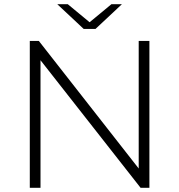

<svg xmlns="http://www.w3.org/2000/svg" viewBox="-20 -895 854 915"><path d="M122 -700H165L641 -92V-700H692V0H650L173 -608V0H122ZM253 -875H303L407 -789L511 -875H561L435 -757H379Z"/></svg>

Font: Goldbeck Next Light
Style: Regular
Weight: 300
Designer: Julieta Ulanovsky
Foundry: Julieta Ulanovsky
Version: Version 7.200